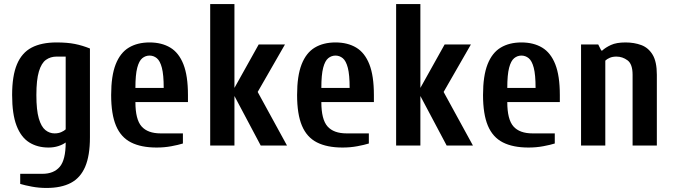

<svg xmlns="http://www.w3.org/2000/svg" viewBox="-20 -720 3335 950"><path d="M210 210Q173 210 138 203.5Q103 197 80 190V140H190Q246 140 275.5 105.5Q305 71 305 -15Q290 -4 268 3Q246 10 220 10Q165 10 124.5 -15.5Q84 -41 62 -98Q40 -155 40 -250Q40 -345 64 -402Q88 -459 136.5 -484.5Q185 -510 260 -510Q313 -510 350.5 -502.5Q388 -495 425 -480V-40Q425 50 401.5 105Q378 160 330.5 185Q283 210 210 210ZM250 -60Q269 -60 283.5 -66.5Q298 -73 305 -80V-440H260Q230 -440 207.5 -424Q185 -408 172.5 -366.5Q160 -325 160 -250Q160 -175 172 -134Q184 -93 204.5 -76.5Q225 -60 250 -60Z M755 10Q678 10 628 -15.5Q578 -41 554 -98Q530 -155 530 -250Q530 -345 552.5 -402Q575 -459 617.5 -484.5Q660 -510 720 -510Q780 -510 822.5 -484.5Q865 -459 887.5 -402Q910 -345 910 -250V-215H650Q650 -129 680.5 -94.5Q711 -60 775 -60H885V-10Q863 -3 828 3.5Q793 10 755 10ZM650 -285H790Q790 -350 781 -384.5Q772 -419 756 -432Q740 -445 720 -445Q700 -445 684 -432Q668 -419 659 -384.5Q650 -350 650 -285Z M1020 0V-700H1140V-285L1260 -500H1390L1255 -265L1400 0H1270L1140 -245V0Z M1675 10Q1598 10 1548 -15.5Q1498 -41 1474 -98Q1450 -155 1450 -250Q1450 -345 1472.5 -402Q1495 -459 1537.5 -484.5Q1580 -510 1640 -510Q1700 -510 1742.5 -484.5Q1785 -459 1807.5 -402Q1830 -345 1830 -250V-215H1570Q1570 -129 1600.5 -94.5Q1631 -60 1695 -60H1805V-10Q1783 -3 1748 3.5Q1713 10 1675 10ZM1570 -285H1710Q1710 -350 1701 -384.5Q1692 -419 1676 -432Q1660 -445 1640 -445Q1620 -445 1604 -432Q1588 -419 1579 -384.5Q1570 -350 1570 -285Z M1940 0V-700H2060V-285L2180 -500H2310L2175 -265L2320 0H2190L2060 -245V0Z M2595 10Q2518 10 2468 -15.5Q2418 -41 2394 -98Q2370 -155 2370 -250Q2370 -345 2392.5 -402Q2415 -459 2457.5 -484.5Q2500 -510 2560 -510Q2620 -510 2662.5 -484.5Q2705 -459 2727.5 -402Q2750 -345 2750 -250V-215H2490Q2490 -129 2520.5 -94.5Q2551 -60 2615 -60H2725V-10Q2703 -3 2668 3.5Q2633 10 2595 10ZM2490 -285H2630Q2630 -350 2621 -384.5Q2612 -419 2596 -432Q2580 -445 2560 -445Q2540 -445 2524 -432Q2508 -419 2499 -384.5Q2490 -350 2490 -285Z M2855 0V-500H2940L2955 -470H2960Q2976 -485 3003 -497.5Q3030 -510 3075 -510Q3118 -510 3153 -497Q3188 -484 3209 -449.5Q3230 -415 3230 -350V0H3110V-350Q3110 -403 3085 -421.5Q3060 -440 3030 -440Q3011 -440 2997 -434Q2983 -428 2975 -420V0Z"/></svg>

Font: Cuprum
Style: Regular
Weight: 400
Designer: Jovanny Lemonad
Foundry: Jovanny Lemonad
Version: Version 3.000